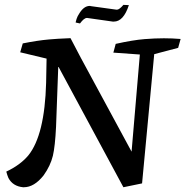

<svg xmlns="http://www.w3.org/2000/svg" viewBox="-20 -768 785 803"><path d="M343.3 -692.9Q331.5 -692.9 314.5 -669.9L296.4 -673.8Q296.9 -675.3 296.9 -676.8L300.3 -689Q303.2 -699.2 313 -713.9Q331.5 -742.7 354.5 -743.2H357.4Q358.4 -742.2 360.8 -742.2L467.3 -727.5H469.2Q479 -727.5 496.1 -747.6L519 -746.6Q496.6 -677.7 456.1 -677.7H451.7L344.7 -692.9ZM496.1 15.1 225.1 -487.8H223.6L214.4 -237.3Q210.4 -155.8 201.2 -116.7Q190.9 -74.2 162.1 -34.2Q123 15.1 79.6 15.1H76.2Q33.2 10.7 15.1 -23.9Q10.3 -35.2 6.3 -50.3Q64.5 -77.6 98.6 -118.2Q167 -203.1 172.9 -421.9Q174.3 -516.1 174.8 -522.9L64.5 -549.3L75.2 -586.4Q135.3 -598.6 184.6 -603Q215.3 -606 274.9 -608.4L317.9 -526.4L530.3 -133.8L564.9 -540L454.1 -547.9L463.9 -584.5Q535.6 -600.6 585.4 -604.5Q627.9 -607.9 665.5 -607.9Q700.2 -607.9 735.4 -605L725.1 -567.9L625 -541.5L574.2 -1Z"/></svg>

Font: Neuton Cursive
Style: Regular
Weight: 500
Designer: Brian M Zick
Version: Version 1.43